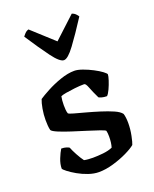

<svg xmlns="http://www.w3.org/2000/svg" viewBox="-142 -844 744 926"><g transform="rotate(-20 230.0 -381.5)"><path d="M204 0Q179 0 151 -9.5Q123 -19 98.5 -33Q74 -47 58 -59.5Q42 -72 40 -77Q40 -101 50.5 -127Q61 -153 71 -169Q86 -169 96.5 -165.5Q107 -162 111 -159Q117 -143 130 -119Q143 -95 155 -79Q163 -77 176 -76Q189 -75 200 -75Q224 -75 252.5 -78Q281 -81 301 -90Q308 -112 308 -145Q308 -163 305 -175Q302 -179 277.5 -187.5Q253 -196 217.5 -207Q182 -218 146 -229.5Q110 -241 83.5 -252Q57 -263 52 -271Q49 -282 48 -296.5Q47 -311 47 -324Q47 -352 52 -380.5Q57 -409 64 -426Q80 -437 113.5 -455Q147 -473 186 -486.5Q225 -500 258 -500Q275 -500 300 -491Q325 -482 349 -469.5Q373 -457 389 -445Q405 -433 405 -428Q405 -420 398.5 -399.5Q392 -379 382.5 -358.5Q373 -338 365 -331Q350 -331 339.5 -334Q329 -337 324 -340Q307 -375 298 -399Q289 -423 281 -423Q258 -423 232 -420Q206 -417 186 -413.5Q166 -410 158 -406Q156 -397 155 -385Q154 -373 154 -361Q154 -349 155 -337.5Q156 -326 159 -318Q162 -314 185.5 -307.5Q209 -301 242.5 -292Q276 -283 311 -272Q346 -261 373.5 -249Q401 -237 411 -223Q414 -214 415.5 -201Q417 -188 417 -175Q417 -143 410.5 -111Q404 -79 399 -68Q384 -55 351 -39Q318 -23 278.5 -11.5Q239 0 204 0ZM230 -565Q209 -565 173 -613.5Q137 -662 88 -737Q92 -743 100 -751.5Q108 -760 119 -763L231 -661L341 -763Q352 -760 360 -752Q368 -744 371 -738Q322 -662 286 -613.5Q250 -565 230 -565Z"/></g></svg>

Font: Texturina 72pt SemiBold
Style: Regular
Weight: 600
Designer: Guillermo Torres Carreño
Foundry: Omnibus-Type
Version: Version 1.002; ttfautohint (v1.8.3)